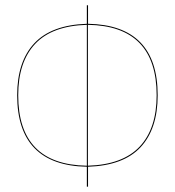

<svg xmlns="http://www.w3.org/2000/svg" viewBox="-20 -700 656 720"><path d="M571.3 -342.8Q571.3 -216.8 507.1 -147.9Q442.9 -79.1 310.1 -74.7V0H305.7V-74.7Q44.4 -79.6 44.4 -342.8Q44.4 -468.8 108.6 -537.6Q172.9 -606.4 305.7 -610.8V-680.2H310.1V-610.8Q571.3 -606 571.3 -342.8ZM48.3 -342.8Q48.3 -82.5 305.7 -78.6V-606.9Q175.3 -603 111.8 -535.4Q48.3 -467.8 48.3 -342.8ZM309.6 -78.6Q439.9 -82.5 503.7 -150.1Q567.4 -217.8 567.4 -342.8Q567.4 -603 309.6 -606.9Z"/></svg>

Font: Fira Sans Compressed Four
Style: Regular
Weight: 100
Width: 1
Designer: Carrois Corporate & Edenspiekermann AG
Foundry: Carrois Corporate GbR & Edenspiekermann AG
Version: Version 4.203;PS 004.203;hotconv 1.0.88;makeotf.lib2.5.64775